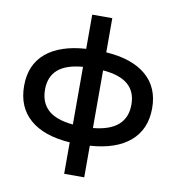

<svg xmlns="http://www.w3.org/2000/svg" viewBox="-98 -830 1023 1112"><g transform="rotate(10 413.5 -274.0)"><path d="M472 8V194H354V9Q201 -1 119 -72Q37 -143 37 -268Q37 -392 119 -461.5Q201 -531 354 -541V-742H472V-541Q625 -531 707.5 -461Q790 -391 790 -268Q790 -144 707.5 -73Q625 -2 472 8ZM354 -96V-435Q255 -427 207.5 -385Q160 -343 160 -268Q160 -191 207.5 -148Q255 -105 354 -96ZM668 -268Q668 -344 619.5 -385.5Q571 -427 472 -435V-96Q668 -114 668 -268Z"/></g></svg>

Font: CMG Sans SemiBold
Style: Regular
Weight: 600
Designer: Julieta Ulanovsky
Foundry: Julieta Ulanovsky
Version: Version 7.200